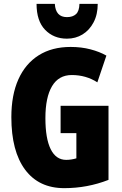

<svg xmlns="http://www.w3.org/2000/svg" viewBox="-20 -968 633 998"><path d="M295 -418H544V-33Q434 10 314 10Q182 10 110.5 -86Q39 -182 39 -359Q39 -474 75.5 -555.5Q112 -637 181 -680.5Q250 -724 347 -724Q403 -724 450.5 -711.5Q498 -699 533 -679L486 -540Q427 -578 353 -578Q285 -578 250.5 -520Q216 -462 216 -354Q216 -248 243.5 -192.5Q271 -137 324 -137Q350 -137 377 -145V-276H295ZM488 -948Q488 -893 466.5 -852Q445 -811 409 -789Q373 -767 328 -767Q259 -767 214.5 -813Q170 -859 170 -948H265Q269 -879 328 -879Q358 -879 375 -894.5Q392 -910 393 -948Z"/></svg>

Font: Noto Sans Kannada ExtraCondensed Black
Style: Regular
Weight: 900
Width: 2
Designer: Jelle Bosma - Monotype Design Team
Foundry: Monotype Imaging Inc.
Version: Version 2.005; ttfautohint (v1.8.4.7-5d5b)